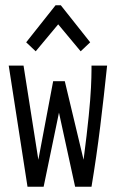

<svg xmlns="http://www.w3.org/2000/svg" viewBox="-20 -705 440 726"><path d="M84 1 13 -457H69L125 -101L181 -398H225L296 -101Q309 -201 315.5 -266.5Q322 -332 324 -373.5Q326 -415 326 -442V-457H385Q373 -341 359 -227Q345 -113 326 1H264L203 -279L145 1ZM115 -511 79 -545 190 -685H210L321 -545L285 -511L200 -613Z"/></svg>

Font: Inconsolata Condensed
Style: Regular
Weight: 400
Width: 3
Monospace: yes
Designer: Raph Levien, Cyreal, Brenton Simpson
Foundry: Raph Levien, Cyreal, Google
Version: Version 3.000; ttfautohint (v1.8.2.53-6de2)